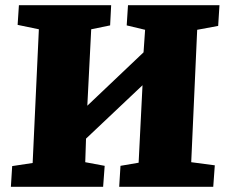

<svg xmlns="http://www.w3.org/2000/svg" viewBox="-20 -721 871 741"><path d="M530 -392 312 -186 309 -95 384 -81 378 0H22L27 -80L106 -92L130 -608L48 -625L53 -701H409L405 -623L332 -608L317 -313L534 -519L540 -606L469 -623L474 -701H827L822 -621L741 -606L718 -95L809 -83L803 0H440L445 -81L515 -93Z"/></svg>

Font: Literata ExtraBold
Style: Italic
Weight: 800
Italic angle: -2°
Designer: Latin by Veronika Burian and Jose Scaglione. Greek by Irene Vlachou. Cyrillic by Vera Evstafieva
Foundry: TypeTogether
Version: Version 3.002